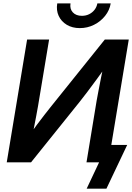

<svg xmlns="http://www.w3.org/2000/svg" viewBox="-20 -962 783 1138"><path d="M622.6 0H492.7L552.7 -364.7Q556.6 -385.3 563 -420.2Q569.3 -455.1 578.9 -502Q588.4 -548.8 600.1 -603L620.1 -584.5Q583.5 -533.2 552.2 -490.7Q521 -448.2 496.3 -415.5Q471.7 -382.8 453.6 -360.4L164.1 0H20L140.6 -727.5H271L205.6 -334.5Q201.7 -312.5 194.8 -275.1Q188 -237.8 179.7 -196.8Q171.4 -155.8 164.1 -123L152.8 -156.7Q174.8 -190.4 198.7 -222.4Q222.7 -254.4 243.7 -281.5Q264.6 -308.6 279.3 -326.7L601.1 -727.5H743.2ZM453.1 -795.4Q408.7 -795.4 376 -814.9Q343.3 -834.5 327.9 -867.7Q312.5 -900.9 319.3 -941.9H397.9Q392.6 -909.2 411.6 -888.7Q430.7 -868.2 465.3 -868.2Q488.8 -868.2 508.1 -877.7Q527.3 -887.2 540.3 -903.8Q553.2 -920.4 557.1 -941.9H636.2Q629.4 -900.9 602.8 -867.7Q576.2 -834.5 537.1 -814.9Q498 -795.4 453.1 -795.4ZM493.7 156.2 567.4 0H530.3L547.4 -103H733.9L610.8 156.2Z"/></svg>

Font: Inter 28pt SemiBold
Style: Italic
Weight: 600
Italic angle: -9.3988°
Designer: Rasmus Andersson
Foundry: rsms
Version: Version 4.001;git-66647c0bb